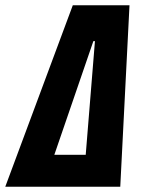

<svg xmlns="http://www.w3.org/2000/svg" viewBox="-68 -708 536 728"><path d="M-48 0 208 -688H423L388 0ZM138 -121H257L292 -552H286Z"/></svg>

Font: Saira Condensed ExtraBold
Style: Italic
Weight: 800
Width: 3
Italic angle: -12°
Designer: Hector Gatti with collaboration of the Omnibus-Type team
Foundry: Omnibus-Type
Version: Version 1.101